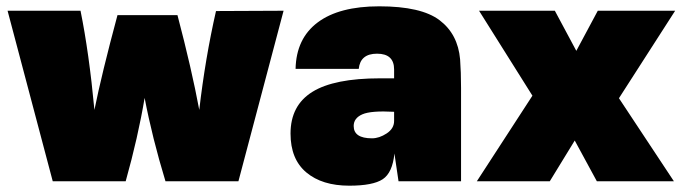

<svg xmlns="http://www.w3.org/2000/svg" viewBox="-20 -574 2170 608"><path d="M878 -540 735 0H504Q462 -138 438 -264Q417 -139 378 0H147L4 -540H235Q262 -407 279 -226Q302 -340 352 -526H542Q587 -355 611 -226Q630 -390 664 -539Z M1181 -554Q1314 -554 1372 -510Q1430 -466 1437 -386Q1440 -346 1440 -295V0H1242L1229 -88Q1223 -27 1192 -6.5Q1161 14 1086 14Q1000 14 950 -28Q900 -70 900 -151Q900 -240 969 -283Q1038 -326 1184 -326H1228V-354Q1228 -404 1174 -404Q1121 -404 1116 -356H916Q918 -452 986 -503Q1054 -554 1181 -554ZM1100 -175Q1100 -136 1158 -136Q1181 -136 1204.5 -151.5Q1228 -167 1228 -191V-220Q1155 -224 1127.5 -212Q1100 -200 1100 -175Z M2118 -540 1940 -263 2114 0H1870L1800 -129L1721 0H1490L1666 -271L1497 -540H1737L1805 -413L1873 -540Z"/></svg>

Font: Nacelle Black
Style: Regular
Weight: 900
Designer: Sora Sagano
Foundry: Sora Sagano
Version: Version 1.000;FEAKit 1.0